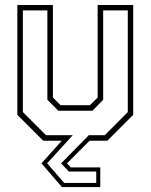

<svg xmlns="http://www.w3.org/2000/svg" viewBox="-20 -560 601 764"><path d="M226.5 184.5 145 90 226 0H152L49 -103V-540H190.5V-172L221 -141.5H338L368.5 -172V-540H510V-103L407 0H336.5L246.5 90L261.5 106H379V184.5ZM235.5 168H363V122.5H254L223 90L333.5 -22H397L488.5 -114V-518.5H390.5V-163L348 -119.5H212L168.5 -163V-518.5H71V-114L163 -22H269.5L167.5 90Z"/></svg>

Font: Tourney Condensed ExtraLight
Style: Regular
Weight: 200
Width: 3
Designer: Tyler Finck
Foundry: Etcetera Type Co
Version: Version 1.010; ttfautohint (v1.8.3)